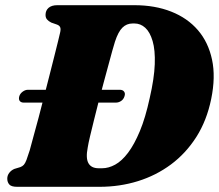

<svg xmlns="http://www.w3.org/2000/svg" viewBox="-20 -720 844 740"><path d="M54.5 -349.5Q58 -360 67.8 -367Q77.5 -374 88 -374H441.5Q453 -374 458.2 -367Q463.5 -360 460 -349.5Q456.5 -337.5 447 -331Q437.5 -324.5 426 -324.5H72Q61 -324.5 56 -331Q51 -337.5 54.5 -349.5ZM8 -31.5Q8 -44 15.8 -54Q23.5 -64 35.5 -69L58.5 -76Q66.5 -79 71.8 -84.8Q77 -90.5 82 -103.5Q87 -116.5 94.5 -140.5Q100 -162 109.2 -194.8Q118.5 -227.5 128.8 -266.8Q139 -306 149.8 -348Q160.5 -390 170.8 -430Q181 -470 189.5 -503.8Q198 -537.5 203.8 -561.2Q209.5 -585 211.5 -593.5Q215 -607.5 212 -614.8Q209 -622 199 -625.5L177.5 -633Q167.5 -638 161.5 -644.8Q155.5 -651.5 155.5 -662.5Q155.5 -679.5 167.2 -689.8Q179 -700 201 -700H497.5Q577.5 -700 640 -675.2Q702.5 -650.5 742.8 -603.8Q783 -557 797.2 -490.2Q811.5 -423.5 794 -338.5Q777 -255.5 736.8 -192.2Q696.5 -129 639 -86.2Q581.5 -43.5 511.5 -21.8Q441.5 0 363.5 0H46.5Q23.5 0 15.8 -9Q8 -18 8 -31.5ZM373.5 -71.5Q398.5 -71.5 424 -85.5Q449.5 -99.5 473.5 -131.2Q497.5 -163 519 -214.5Q540.5 -266 557 -342Q574.5 -418 576.5 -472.5Q578.5 -527 568.2 -561.8Q558 -596.5 539.8 -613Q521.5 -629.5 498.5 -629.5H491Q468 -629.5 451.8 -613.5Q435.5 -597.5 423 -559Q419.5 -548.5 413 -525Q406.5 -501.5 398 -469.8Q389.5 -438 379.5 -401.5Q369.5 -365 360 -327.8Q350.5 -290.5 342 -256.2Q333.5 -222 327 -194.5Q320.5 -167 318 -151Q310 -110 321 -90.8Q332 -71.5 360.5 -71.5Z"/></svg>

Font: Fraunces Black
Style: Italic
Weight: 900
Italic angle: -16°
Version: Version 1.000;[b76b70a41]